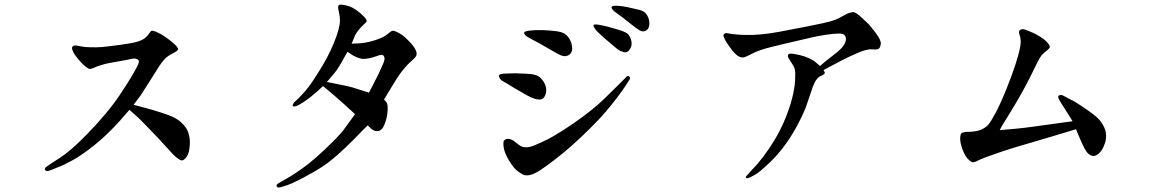

<svg xmlns="http://www.w3.org/2000/svg" viewBox="-20 -752 5040 841"><path d="M565 -293Q599 -284 623.5 -277.5Q648 -271 687 -258.5Q726 -246 744 -236.5Q762 -227 774.5 -215Q787 -203 795 -191.5Q803 -180 808 -160Q813 -143 811 -113Q809 -86 800.5 -70.5Q792 -55 780.5 -50Q769 -45 737 -77L672 -148Q664 -156 628 -193.5Q592 -231 585 -237L547 -271Q527 -248 506.5 -224.5Q486 -201 451 -167Q416 -133 374 -101Q332 -69 295 -48.5Q258 -28 230 -18L203 -7Q188 -1 182.5 -3.5Q177 -6 176.5 -9.5Q176 -13 180 -19Q186 -24 202 -34.5Q218 -45 242 -60.5Q266 -76 294.5 -100.5Q323 -125 362.5 -165.5Q402 -206 438 -248.5Q474 -291 501.5 -331.5Q529 -372 550.5 -407.5Q572 -443 581 -461Q590 -479 588 -485.5Q586 -492 574 -495Q566 -497 552.5 -493.5Q539 -490 515.5 -486Q492 -482 467 -477.5Q442 -473 423 -467Q404 -461 393.5 -456Q383 -451 375 -450Q367 -449 346 -468Q335 -478 320 -496Q305 -514 299 -528.5Q293 -543 297 -547Q301 -552 309 -553Q315 -553 334 -549Q352 -545 377 -545Q402 -544 426.5 -546Q451 -548 506 -555.5Q561 -563 582 -569.5Q603 -576 614.5 -585Q626 -594 632.5 -604Q639 -614 642.5 -616.5Q646 -619 661 -614Q675 -608 685 -602.5Q695 -597 717.5 -580.5Q740 -564 750 -553Q761 -541 760 -535Q758 -529 735.5 -517.5Q713 -506 700.5 -492.5Q688 -479 678 -463Q668 -447 636.5 -397.5Q605 -348 596 -334L565 -293Z M1535 -252Q1518 -268 1487.5 -295.5Q1457 -323 1445 -333L1395 -375Q1382 -363 1370.5 -352.5Q1359 -342 1342 -328.5Q1325 -315 1312 -306.5Q1299 -298 1289 -292.5Q1279 -287 1272 -286Q1265 -285 1262.5 -288Q1260 -291 1266 -300Q1268 -304 1276.5 -311Q1285 -318 1303 -337.5Q1321 -357 1333.5 -373.5Q1346 -390 1370.5 -428.5Q1395 -467 1411.5 -498Q1428 -529 1441.5 -561.5Q1455 -594 1462 -619.5Q1469 -645 1469 -662.5Q1469 -680 1465 -696.5Q1461 -713 1461 -720Q1461 -727 1465 -730Q1469 -733 1481 -731Q1497 -729 1511 -724Q1525 -719 1542 -707Q1559 -695 1573.5 -680Q1588 -665 1586 -658Q1584 -654 1572.5 -644Q1561 -634 1548 -617Q1535 -600 1531 -586L1520 -561Q1539 -561 1558.5 -562.5Q1578 -564 1602.5 -570Q1627 -576 1647.5 -585Q1668 -594 1680.5 -605Q1693 -616 1699 -617Q1706 -618 1717.5 -612.5Q1729 -607 1741.5 -598.5Q1754 -590 1773.5 -569.5Q1793 -549 1800 -534.5Q1807 -520 1804 -510Q1802 -502 1784 -486.5Q1766 -471 1745.5 -446Q1725 -421 1699 -377L1662 -316Q1668 -311 1673.5 -303Q1679 -295 1678 -271Q1677 -248 1672.5 -232Q1668 -216 1662.5 -203Q1657 -190 1650 -185Q1643 -178 1635 -178Q1619 -176 1604 -190L1591 -203Q1571 -184 1548.5 -160.5Q1526 -137 1490.5 -103Q1455 -69 1424 -45Q1393 -21 1353.5 1.5Q1314 24 1285 38.5Q1256 53 1239.5 58.5Q1223 64 1211 67.5Q1199 71 1195 68Q1191 65 1191 61Q1191 57 1196.5 53Q1202 49 1216 41.5Q1230 34 1250.5 21.5Q1271 9 1301 -12Q1331 -33 1363.5 -61.5Q1396 -90 1436.5 -130Q1477 -170 1496 -198L1535 -252ZM1412 -393Q1436 -388 1459 -383.5Q1482 -379 1501 -375Q1520 -371 1562 -357L1596 -346Q1605 -364 1615 -382.5Q1625 -401 1637.5 -427Q1650 -453 1658 -472Q1666 -491 1664 -500Q1662 -506 1659 -509Q1656 -512 1652 -512Q1645 -512 1629 -506Q1613 -500 1598 -497Q1582 -494 1572 -494Q1559 -494 1541 -502Q1523 -510 1519 -514L1502 -525Q1486 -496 1470.5 -469.5Q1455 -443 1445 -432L1412 -393Z M2204 -144Q2215 -144 2229 -136L2252 -118Q2266 -107 2281 -107Q2297 -105 2326 -117.5Q2355 -130 2377.5 -141Q2400 -152 2445 -180.5Q2490 -209 2531 -239.5Q2572 -270 2597 -292Q2622 -314 2652 -344Q2682 -374 2695.5 -387Q2709 -400 2719.5 -411Q2730 -422 2734.5 -418.5Q2739 -415 2739.5 -410.5Q2740 -406 2734 -398Q2733 -396 2721 -377.5Q2709 -359 2684.5 -326.5Q2660 -294 2634 -263.5Q2608 -233 2565.5 -190.5Q2523 -148 2482 -112Q2441 -76 2404 -48Q2367 -20 2344.5 -5.5Q2322 9 2305.5 13.5Q2289 18 2277 15Q2268 13 2249 -1Q2230 -15 2209.5 -49Q2189 -83 2186 -108Q2183 -133 2189 -138Q2195 -143 2204 -144ZM2275 -342 2230 -368Q2195 -390 2185 -395Q2175 -400 2169 -409Q2164 -418 2166 -423Q2168 -426 2176 -428Q2184 -430 2203 -430L2238 -431Q2251 -431 2287 -429Q2323 -427 2336.5 -419Q2350 -411 2360 -396Q2370 -381 2372 -365Q2374 -349 2368.5 -335.5Q2363 -322 2354 -318Q2346 -314 2327.5 -318Q2309 -322 2275 -342ZM2462 -507Q2450 -504 2436 -510Q2422 -516 2399.5 -529.5Q2377 -543 2345.5 -560.5Q2314 -578 2300 -585Q2286 -592 2280.5 -598Q2275 -604 2276 -609.5Q2277 -615 2300.5 -618Q2324 -621 2359 -620Q2389 -619 2419.5 -615Q2450 -611 2464 -595.5Q2478 -580 2483 -562Q2490 -535 2482.5 -522.5Q2475 -510 2462 -507ZM2697 -529Q2682 -537 2658 -559L2624 -588Q2614 -597 2601 -609Q2588 -621 2583 -630.5Q2578 -640 2580 -642.5Q2582 -645 2592 -645Q2602 -644 2618.5 -640.5Q2635 -637 2642.5 -635Q2650 -633 2684.5 -623Q2719 -613 2728.5 -604.5Q2738 -596 2743 -581.5Q2748 -567 2746 -554Q2744 -543 2737 -533.5Q2730 -524 2721 -523Q2713 -522 2697 -529ZM2801 -615Q2791 -613 2779 -620.5Q2767 -628 2747 -644Q2727 -660 2709 -674L2678 -697Q2668 -703 2663 -710Q2658 -717 2659 -721Q2660 -727 2679 -727Q2698 -727 2727 -721Q2756 -715 2779.5 -709Q2803 -703 2812.5 -688.5Q2822 -674 2824 -658Q2826 -637 2818.5 -626.5Q2811 -616 2801 -615Z M3572 -463Q3588 -478 3640.5 -518.5Q3693 -559 3684 -590Q3682 -596 3677 -600Q3672 -605 3655 -605Q3632 -605 3596.5 -599.5Q3561 -594 3535.5 -588Q3510 -582 3434.5 -564.5Q3359 -547 3335 -540Q3311 -533 3291 -525L3252 -506Q3236 -498 3227 -501Q3218 -502 3207.5 -510.5Q3197 -519 3186.5 -532.5Q3176 -546 3167 -559.5Q3158 -573 3152.5 -584.5Q3147 -596 3149.5 -600Q3152 -604 3156 -606Q3160 -608 3171.5 -605.5Q3183 -603 3206 -601Q3229 -599 3248 -599Q3277 -598 3314.5 -601.5Q3352 -605 3395 -613Q3438 -621 3517 -636.5Q3596 -652 3619.5 -659Q3643 -666 3657 -674L3693 -693Q3709 -699 3719 -699Q3730 -697 3752.5 -676.5Q3775 -656 3783.5 -647.5Q3792 -639 3816 -607.5Q3840 -576 3838 -559.5Q3836 -543 3828 -538Q3823 -534 3800 -536Q3777 -538 3734 -519Q3691 -500 3668 -488L3587 -445Q3591 -439 3592.5 -435.5Q3594 -432 3590 -428Q3588 -425 3576 -419.5Q3564 -414 3557 -404Q3549 -395 3540 -371L3510 -283Q3492 -238 3465.5 -190.5Q3439 -143 3410 -105.5Q3381 -68 3353.5 -42Q3326 -16 3311.5 -4Q3297 8 3286 14L3269 23Q3260 28 3254 28.5Q3248 29 3247 26Q3246 23 3250 18Q3252 16 3256.5 11.5Q3261 7 3271 -5L3297 -33Q3321 -61 3347 -99Q3373 -137 3392.5 -174Q3412 -211 3428.5 -255Q3445 -299 3454 -339.5Q3463 -380 3463 -414Q3465 -447 3457 -461L3432 -501Q3430 -511 3434 -514.5Q3438 -518 3449 -517Q3464 -515 3484 -510.5Q3504 -506 3523.5 -497Q3543 -488 3553 -479L3572 -463Z M4359 -182Q4393 -185 4427.5 -188Q4462 -191 4519 -199L4678 -221Q4666 -240 4656 -256.5Q4646 -273 4635 -289.5Q4624 -306 4618.5 -317Q4613 -328 4616.5 -332Q4620 -336 4627 -336Q4635 -336 4650 -326L4687 -307Q4710 -293 4740.5 -272Q4771 -251 4787 -236Q4803 -221 4815.5 -196.5Q4828 -172 4824 -143Q4822 -127 4813.5 -108.5Q4805 -90 4793.5 -80Q4782 -70 4771 -69Q4760 -68 4748 -78Q4738 -86 4726.5 -109.5Q4715 -133 4709 -148L4693 -186Q4649 -173 4615.5 -162.5Q4582 -152 4499 -128Q4416 -104 4377 -91Q4338 -78 4305.5 -66Q4273 -54 4261 -47.5Q4249 -41 4242.5 -41Q4236 -41 4227 -49Q4209 -63 4196.5 -96Q4184 -129 4186 -152Q4187 -164 4191 -168Q4195 -172 4208 -174L4233 -175Q4263 -177 4280 -185Q4297 -193 4308.5 -205.5Q4320 -218 4341.5 -258.5Q4363 -299 4388.5 -362.5Q4414 -426 4428 -470Q4442 -514 4446 -534Q4451 -555 4451 -569Q4451 -585 4446.5 -597.5Q4442 -610 4444.5 -616.5Q4447 -623 4460 -624Q4465 -625 4479 -619L4503 -609Q4516 -604 4536.5 -591Q4557 -578 4568 -565Q4580 -553 4578 -544Q4576 -539 4564.5 -530Q4553 -521 4545 -512.5Q4537 -504 4525 -481L4493 -416Q4476 -382 4454 -342.5Q4432 -303 4403.5 -257Q4375 -211 4369 -201L4359 -182Z"/></svg>

Font: ChillKai
Style: Regular
Weight: 400
Designer: ChillType
Foundry: 寒蝉字型
Version: Version 2.000